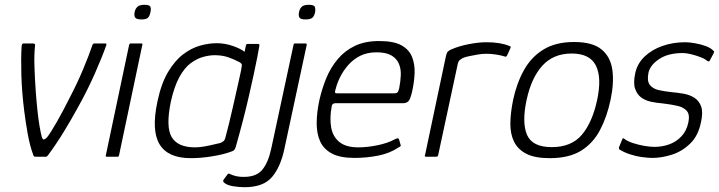

<svg xmlns="http://www.w3.org/2000/svg" viewBox="-20 -653 2996 800"><path d="M128 0Q121 0 119 -6Q104 -47 95.5 -95Q87 -143 81 -190Q71 -270 69 -340Q67 -410 70 -458Q70 -466 72.5 -469Q75 -472 78 -472H118Q121 -472 124 -470Q127 -468 126 -463Q122 -428 123.5 -377.5Q125 -327 129 -272Q132 -231 136 -193Q140 -155 145 -126Q150 -97 154 -83Q158 -70 164 -72Q170 -74 177 -82Q191 -100 216.5 -144.5Q242 -189 270 -245Q302 -306 327 -366Q352 -426 365 -465Q367 -472 374 -472H419Q425 -472 423 -465Q405 -414 375 -346Q345 -278 306 -208Q276 -153 245 -102.5Q214 -52 180 -6Q176 0 171 0Z M607 -603Q604 -587 597 -579.5Q590 -572 569 -572Q549 -572 543.5 -579.5Q538 -587 541 -603Q544 -617 553 -625Q562 -633 582 -633Q603 -633 606.5 -625Q610 -617 607 -603ZM476 -6Q475 0 470 0H425Q419 0 421 -6L518 -466Q520 -472 525 -472H570Q571 -472 573 -470.5Q575 -469 573 -466Z M775 6Q680 6 645 -51.5Q610 -109 636 -230Q652 -306 680.5 -353.5Q709 -401 743.5 -427Q778 -453 814 -463Q850 -473 883 -473Q918 -473 951.5 -461Q985 -449 999 -437L1005 -465Q1006 -468 1008 -469Q1010 -470 1012 -470H1055Q1061 -470 1061 -464Q1058 -446 1052 -414.5Q1046 -383 1037 -342Q1028 -301 1017 -252.5Q1006 -204 992 -150Q978 -96 962 -40Q960 -34 956.5 -29Q953 -24 940 -20Q909 -9 863 -1.5Q817 6 775 6ZM793 -39Q811 -39 833 -43Q855 -47 873 -51.5Q891 -56 897 -57Q903 -59 909.5 -63.5Q916 -68 919 -79Q926 -104 934 -137.5Q942 -171 950.5 -207.5Q959 -244 966.5 -278.5Q974 -313 980 -339Q986 -365 987 -376Q989 -382 986.5 -386.5Q984 -391 976 -395Q957 -405 932 -414Q907 -423 874 -423Q853 -423 827 -416Q801 -409 775 -390Q749 -371 727.5 -332Q706 -293 692 -230Q670 -124 695.5 -81.5Q721 -39 793 -39Z M999 127Q979 127 955 123.5Q931 120 919 112Q911 106 910 103Q909 100 912 95L927 75Q929 71 932 70.5Q935 70 938 72Q965 85 997 84Q1049 84 1073.5 53.5Q1098 23 1110 -33L1203 -466Q1204 -472 1209 -472H1253Q1255 -472 1257 -470.5Q1259 -469 1258 -466L1165 -33Q1149 43 1113 85Q1077 127 999 127ZM1253 -572Q1233 -572 1228 -579.5Q1223 -587 1226 -603Q1229 -617 1237.5 -625Q1246 -633 1266 -633Q1288 -633 1291.5 -625Q1295 -617 1293 -603Q1290 -587 1282 -579.5Q1274 -572 1253 -572Z M1311 -237Q1322 -285 1340 -328.5Q1358 -372 1387.5 -407Q1417 -442 1459 -462Q1501 -482 1560 -482Q1621 -482 1653 -464Q1685 -446 1697 -415.5Q1709 -385 1707.5 -348.5Q1706 -312 1698 -275Q1690 -239 1681.5 -231Q1673 -223 1660 -223H1376Q1374 -223 1369 -221Q1364 -219 1362 -210Q1353 -160 1360 -121.5Q1367 -83 1394.5 -61Q1422 -39 1473 -39Q1509 -39 1551.5 -47.5Q1594 -56 1624 -72Q1629 -75 1635 -76.5Q1641 -78 1643 -71L1649 -50Q1651 -46 1649 -44Q1647 -42 1641 -39Q1604 -14 1555.5 -4.5Q1507 5 1457 5Q1397 5 1362.5 -13.5Q1328 -32 1313.5 -65Q1299 -98 1299.5 -142Q1300 -186 1311 -237ZM1643 -284Q1649 -313 1650 -340Q1651 -367 1641.5 -388.5Q1632 -410 1610 -422.5Q1588 -435 1549 -435Q1510 -435 1481 -420.5Q1452 -406 1431 -382Q1410 -358 1397 -331.5Q1384 -305 1378 -280Q1375 -271 1376 -267.5Q1377 -264 1385 -264Q1444 -264 1502.5 -264Q1561 -264 1621 -264Q1631 -264 1635.5 -267.5Q1640 -271 1643 -284Z M2007 -477Q2064 -477 2101 -462Q2105 -461 2107 -459Q2109 -457 2107 -453L2093 -422Q2091 -418 2088 -417Q2085 -416 2082 -418Q2066 -423 2045.5 -426Q2025 -429 2005 -429Q1989 -429 1969 -425.5Q1949 -422 1932.5 -418.5Q1916 -415 1908 -411Q1903 -408 1896.5 -403.5Q1890 -399 1887 -385L1806 -8Q1805 -3 1803 -1.5Q1801 0 1797 0H1755Q1752 0 1750.5 -1.5Q1749 -3 1751 -7L1838 -419Q1841 -433 1846 -438Q1851 -443 1860 -447Q1892 -461 1933 -469Q1974 -477 2007 -477Z M2270 6Q2209 6 2173.5 -12Q2138 -30 2122 -62.5Q2106 -95 2106.5 -139Q2107 -183 2118 -237Q2133 -307 2163.5 -361.5Q2194 -416 2245 -447Q2296 -478 2372 -478Q2449 -478 2486.5 -447Q2524 -416 2531.5 -361.5Q2539 -307 2524 -237Q2509 -166 2480 -111Q2451 -56 2401 -25Q2351 6 2270 6ZM2279 -40Q2361 -40 2404.5 -91.5Q2448 -143 2468 -236Q2488 -329 2463 -379.5Q2438 -430 2362 -430Q2286 -430 2240 -379.5Q2194 -329 2174 -236Q2154 -142 2176 -91Q2198 -40 2279 -40Z M2573 -73Q2574 -77 2577 -77Q2580 -77 2582 -74Q2595 -64 2618.5 -56.5Q2642 -49 2666 -45Q2690 -41 2707 -41Q2738 -41 2767 -51Q2796 -61 2818 -83.5Q2840 -106 2848 -142Q2855 -175 2842 -190.5Q2829 -206 2802.5 -212Q2776 -218 2742 -222Q2717 -224 2693 -229Q2669 -234 2651.5 -247Q2634 -260 2626 -284Q2618 -308 2627 -349Q2636 -389 2666 -417.5Q2696 -446 2740 -461.5Q2784 -477 2835 -477Q2852 -477 2875 -473Q2898 -469 2919.5 -461.5Q2941 -454 2953 -441Q2956 -439 2955.5 -437.5Q2955 -436 2954 -432L2937 -400Q2935 -395 2927 -399Q2917 -408 2898.5 -415Q2880 -422 2860 -427Q2840 -432 2825 -432Q2764 -432 2726.5 -407Q2689 -382 2682 -350Q2675 -316 2687.5 -299.5Q2700 -283 2725 -277.5Q2750 -272 2779 -269Q2803 -267 2828.5 -262.5Q2854 -258 2873.5 -245.5Q2893 -233 2901.5 -209Q2910 -185 2901 -145Q2890 -88 2856 -55Q2822 -22 2779.5 -8.5Q2737 5 2698 5Q2681 5 2655 1.5Q2629 -2 2603.5 -10.5Q2578 -19 2560 -31Q2558 -35 2559 -39Z"/></svg>

Font: Glory Thin Light
Style: Italic
Weight: 300
Italic angle: -12°
Version: Version 1.011